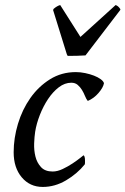

<svg xmlns="http://www.w3.org/2000/svg" viewBox="-20 -727 496 759"><path d="M262 -400Q236 -400 212.5 -382Q189 -364 170 -335.5Q151 -307 137.5 -272.5Q124 -238 119 -206Q116 -187 115 -160Q114 -133 120 -108.5Q126 -84 142 -66.5Q158 -49 188 -49Q207 -49 228 -59Q249 -69 267 -81Q285 -93 297.5 -103Q310 -113 310 -113Q312 -113 314 -108Q316 -103 316 -93Q316 -89 316 -84.5Q316 -80 315 -77Q285 -40 241 -14Q197 12 149 12Q98 12 66 -26Q34 -64 34 -125Q34 -181 51 -237.5Q68 -294 100 -339.5Q132 -385 177.5 -413.5Q223 -442 280 -442Q298 -442 317 -438Q336 -434 351.5 -428Q367 -422 378 -414Q389 -406 391 -398Q388 -381 369.5 -359.5Q351 -338 327 -328Q321 -335 316 -347.5Q311 -360 304 -371.5Q297 -383 287 -391.5Q277 -400 262 -400ZM248 -506Q247 -506 244 -513L190 -687Q191 -689 191 -690Q191 -691 192 -692Q206 -704 218 -707L298 -581L437 -707Q447 -704 455 -692Q457 -690 455 -687L318 -508Q300 -507 285.5 -506.5Q271 -506 248 -506Z"/></svg>

Font: Lusitana
Style: Italic
Weight: 400
Italic angle: -12°
Designer: Ana Paula Megda
Foundry: Ana Paula Megda
Version: Version 1.000; ttfautohint (v1.1) -l 8 -r 50 -G 200 -x 14 -D